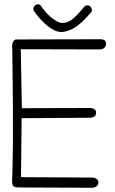

<svg xmlns="http://www.w3.org/2000/svg" viewBox="-20 -907 540 905"><path d="M455 -722Q481 -721 480 -700Q478 -678 455 -674L78 -675L83 -397L408 -398Q433 -395 433 -375Q433 -355 408 -352L82 -350L79 -72L421 -70Q444 -64 444 -47Q444 -28 419 -22Q248 -23 158 -23Q68 -23 59 -24Q38 -24 37 -49Q38 -65 39 -112Q40 -159 41 -235Q42 -389 38 -673Q33 -713 54 -721ZM270 -756Q250 -756 229 -768Q208 -780 190 -797Q172 -814 159 -830Q146 -846 142 -853Q136 -858 137.5 -867.5Q139 -877 146 -882Q152 -887 160.5 -886.5Q169 -886 173 -879Q199 -841 227.5 -820Q256 -799 272 -799Q303 -799 327.5 -821.5Q352 -844 377 -875Q383 -882 392 -882Q401 -882 406 -876Q412 -870 413 -862Q414 -854 409 -848Q401 -840 383 -820Q365 -800 339 -781.5Q313 -763 281 -757Q277 -756 270 -756Z"/></svg>

Font: Yomogi
Style: Regular
Weight: 400
Designer: satsuyako
Foundry: satsuyako
Version: Version 3.100